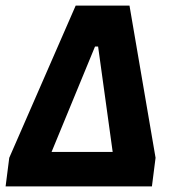

<svg xmlns="http://www.w3.org/2000/svg" viewBox="-26 -665 615 685"><path d="M-6 0 7 -102 244 -645H436L529 -102L516 0ZM158 -123H376L324 -499H313Z"/></svg>

Font: Alegreya Sans ExtraBold
Style: Italic
Weight: 800
Italic angle: -7°
Designer: Juan Pablo del Peral
Foundry: Huerta Tipografica
Version: Version 2.007